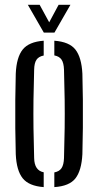

<svg xmlns="http://www.w3.org/2000/svg" viewBox="-20 -777 411 804"><path d="M46 -131.5Q44.5 -181.5 44 -240.2Q43.5 -299 44 -358.2Q44.5 -417.5 46 -468.5Q49 -537 75 -569.5Q101 -602 163 -606.5V-544.5Q142 -540.5 132.8 -526.8Q123.5 -513 123 -485Q121 -417.5 120.2 -358.8Q119.5 -300 120.2 -241Q121 -182 123 -115Q124 -63 163 -55.5V6.5Q101 2 75 -30.5Q49 -63 46 -131.5ZM207.5 6.5V-55Q228.5 -59 237.8 -73Q247 -87 248 -115Q250 -182.5 250.8 -241.2Q251.5 -300 250.8 -358.8Q250 -417.5 248 -485Q247 -513.5 237.8 -527.2Q228.5 -541 207.5 -545V-606.5Q270.5 -602 296 -569.2Q321.5 -536.5 325 -468.5Q326.5 -418.5 327 -359.8Q327.5 -301 327 -241.8Q326.5 -182.5 325 -131.5Q321.5 -63 296 -30.2Q270.5 2.5 207.5 6.5ZM163.5 -640.5 96.5 -757H146L186 -683.5L225.5 -757H275L208 -640.5Z"/></svg>

Font: Big Shoulders Stencil Display Medium
Style: Regular
Weight: 500
Designer: Patric King
Foundry: XO Type Co
Version: Version 1.000